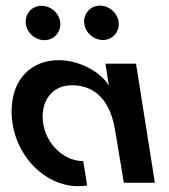

<svg xmlns="http://www.w3.org/2000/svg" viewBox="-20 -630 582 662"><path d="M376.5 -183 407 0H514L449 -410.5H343.5L355.5 -334.5C329.5 -379.5 257 -422.5 181.5 -422.5C91 -422.5 20 -360 20 -246C20 -104.5 129 12 250 12C260.5 12 270.5 11 280.5 9.5L267 -74.5C193 -74.5 127 -146 127 -228C127 -290.5 165 -336 228.5 -336C308.5 -336 360 -282 376.5 -183ZM68.5 -555.5C68.5 -520.5 99.5 -491.5 133 -491.5C165 -491.5 188 -516.5 188 -546.5C188 -581.5 157 -610 123.5 -610C91 -610 68.5 -585 68.5 -555.5ZM270 -556C270 -521 301 -492 334.5 -492C366.5 -492 389.5 -517 389.5 -547C389.5 -582 358.5 -610.5 325 -610.5C292.5 -610.5 270 -585.5 270 -556Z"/></svg>

Font: Font.Observer
Style: Regular
Weight: 500
Italic angle: 9°
Version: Version 1.001;FEAKit 1.0